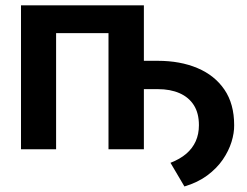

<svg xmlns="http://www.w3.org/2000/svg" viewBox="-20 -548 906 705"><path d="M416 -220.7V-324.7H559.6Q641.6 -324.7 704.8 -298.1Q768.1 -271.5 804 -219Q839.8 -166.5 839.8 -88.4Q840.3 -60.1 830.1 -26.9Q819.8 6.3 797.9 38.3Q775.9 70.3 741 96.2Q706.1 122.1 657.2 136.7L606 49.8Q641.1 36.1 664.1 16.4Q687 -3.4 698.7 -29.5Q710.4 -55.7 710.4 -88.4Q710.4 -132.3 691.9 -161.6Q673.3 -190.9 639.4 -205.8Q605.5 -220.7 559.6 -220.7ZM410.6 -528.3V-426.3H151.9V-528.3ZM186 -528.3V0H57.1V-528.3ZM508.3 -528.3V0H378.4V-528.3Z"/></svg>

Font: Roboto SemiBold
Style: Regular
Weight: 600
Designer: Christian Robertson
Foundry: Google
Version: Version 3.009; 2024